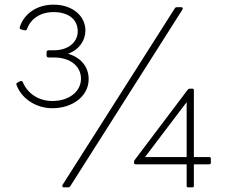

<svg xmlns="http://www.w3.org/2000/svg" viewBox="-20 -792 968 825"><path d="M66 -443 55 -437C51 -435 49 -432 51 -427C74 -365 138 -327 205 -327C291 -327 361 -378 361 -452C361 -506 326 -546 272 -561C320 -578 347 -618 347 -661C347 -724 291 -772 210 -772C139 -772 84 -734 65 -676C64 -671 66 -666 72 -665L85 -662C91 -661 94 -662 96 -667C112 -712 154 -740 210 -740C273 -740 314 -710 314 -657C314 -613 276 -576 212 -576H189C184 -576 180 -573 180 -567V-554C180 -548 184 -545 189 -545H212C285 -545 328 -505 328 -454C328 -398 276 -358 205 -358C143 -358 97 -393 78 -439C76 -444 71 -445 66 -443ZM731 -756 249 2C246 8 248 13 254 13H272C276 13 279 12 282 8L764 -751C767 -756 765 -761 759 -761H741C735 -761 734 -760 731 -756ZM562 -86H782V7C782 11 784 13 788 13H807C811 13 813 11 813 7V-86H880C884 -86 886 -89 886 -93V-110C886 -115 883 -117 880 -117H813V-405C813 -409 811 -411 807 -411H795C792 -411 789 -409 787 -407L559 -105C557 -102 556 -101 556 -98V-93C556 -88 559 -86 562 -86ZM782 -117H603L782 -353Z"/></svg>

Font: LINE Seed JP_OTF Thin
Style: Regular
Weight: 250
Designer: LY Corporation & Fontrix & Fontworks
Version: Version 1.007